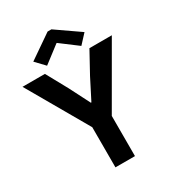

<svg xmlns="http://www.w3.org/2000/svg" viewBox="-219 -1064 1082 1189"><g transform="rotate(-30 322.5 -469.0)"><path d="M252 -287.1 2.9 -719.7H163.1L246.1 -568.4L320.3 -422.9H324.2L398.4 -568.4L481.4 -719.7H641.6L391.6 -287.1V0H252ZM138.7 -821.3 308.6 -938.5H335.9L504.9 -821.3L445.3 -756.8L323.2 -848.6H320.3L200.2 -756.8Z"/></g></svg>

Font: Reddit Sans Chocolate
Style: Bold
Weight: 700
Designer: Stephen Hutchings
Foundry: Reddit
Version: Version 1.011